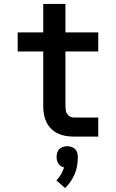

<svg xmlns="http://www.w3.org/2000/svg" viewBox="-20 -695 590 977"><path d="M480 0H355Q334 0 313.5 -3.5Q293 -7 274 -16Q255 -25 240 -40Q225 -55 216 -74Q207 -93 203.5 -113.5Q200 -134 200 -155V-433H70V-530H200V-675H313V-530H480V-433H313V-155Q313 -145 314.5 -134.5Q316 -124 321.5 -115.5Q327 -107 336 -102Q345 -97 355 -97H480ZM311 262 267 223Q281 209 290.5 192Q300 175 306 157Q297 155 289.5 150Q282 145 277 137.5Q272 130 270 121.5Q268 113 268 104Q268 93 271 82Q274 71 282 63.5Q290 56 300.5 52.5Q311 49 322 49Q333 49 343.5 52.5Q354 56 362 63.5Q370 71 373 82Q376 93 376 104Q376 126 372.5 147.5Q369 169 360.5 189.5Q352 210 339.5 228.5Q327 247 311 262Z"/></svg>

Font: Lode Term
Style: Bold
Weight: 700
Monospace: yes
Designer: Belleve Invis
Foundry: Belleve Invis
Version: Version 29.2.0